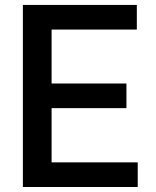

<svg xmlns="http://www.w3.org/2000/svg" viewBox="-20 -747 623 767"><path d="M530.2 -98.4V0H71.4V-727.3H526.6V-628.9H186.1V-413.4H485.1V-315H186.1V-98.4Z"/></svg>

Font: Interface Medium
Style: Regular
Weight: 500
Designer: Rasmus Andersson
Foundry: rsms
Version: Version 1.8